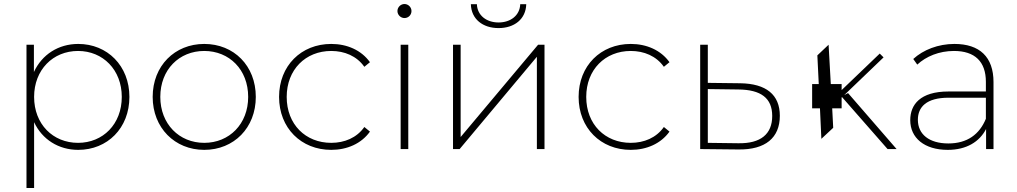

<svg xmlns="http://www.w3.org/2000/svg" viewBox="-20 -743 5070 957"><path d="M369 -31C244 -31 150 -124 150 -260C150 -395 244 -489 369 -489C493 -489 587 -395 587 -260C587 -124 493 -31 369 -31ZM150 -134C190 -48 272 4 370 4C515 4 625 -104 625 -260C625 -415 515 -524 370 -524C271 -524 189 -471 149 -384V-520H112V194H150Z M998 4C1146 4 1255 -106 1255 -260C1255 -415 1146 -524 998 -524C851 -524 741 -415 741 -260C741 -106 851 4 998 4ZM998 -31C873 -31 779 -125 779 -260C779 -396 873 -489 998 -489C1123 -489 1217 -396 1217 -260C1217 -125 1123 -31 998 -31Z M1631 4C1710 4 1781 -27 1824 -87L1796 -110C1758 -56 1697 -31 1631 -31C1503 -31 1409 -123 1409 -260C1409 -396 1503 -489 1631 -489C1697 -489 1758 -464 1796 -410L1824 -433C1781 -493 1710 -524 1631 -524C1481 -524 1371 -415 1371 -260C1371 -105 1481 4 1631 4Z M2015 0V-520H1977V0ZM1996 -653C2016 -653 2031 -669 2031 -688C2031 -707 2015 -723 1996 -723C1977 -723 1961 -707 1961 -688C1961 -669 1977 -653 1996 -653Z M2271 0 2656 -460V0H2694V-520H2662L2276 -60V-520H2238V0ZM2465 -603C2543 -603 2601 -647 2603 -722H2573C2571 -666 2525 -631 2465 -631C2405 -631 2359 -666 2357 -722H2327C2329 -647 2387 -603 2465 -603Z M3124 4C3203 4 3274 -27 3317 -87L3289 -110C3251 -56 3190 -31 3124 -31C2996 -31 2902 -123 2902 -260C2902 -396 2996 -489 3124 -489C3190 -489 3251 -464 3289 -410L3317 -433C3274 -493 3203 -524 3124 -524C2974 -524 2864 -415 2864 -260C2864 -105 2974 4 3124 4Z M3508 -299 3660 -297C3773 -296 3829 -254 3829 -165C3829 -75 3772 -27 3660 -29L3508 -31ZM3508 -520H3470V0L3660 2C3795 4 3867 -56 3867 -166C3867 -271 3799 -326 3670 -328L3508 -330Z M4128 -203H4175V-257L4177 -259L4404 0H4449L4207 -279L4188 -269L4384 -457L4365 -476L4175 -294V-324H4121L4110 -520L4054 -467L4061 -324H4028V-203H4067L4074 -51L4133 -106Z M4894 -151C4862 -73 4801 -28 4707 -28C4611 -28 4555 -74 4555 -146C4555 -209 4597 -256 4708 -256H4894ZM4704 4C4797 4 4862 -36 4895 -100V0H4932V-334C4932 -459 4863 -524 4737 -524C4657 -524 4582 -495 4532 -449L4552 -421C4596 -462 4661 -489 4735 -489C4839 -489 4894 -436 4894 -335V-287H4708C4566 -287 4517 -221 4517 -144C4517 -56 4587 4 4704 4Z"/></svg>

Font: Montserrat-Alt1 ExtLt
Style: Regular
Weight: 200
Designer: Differentunic
Foundry: Differentunic
Version: Version 7.222